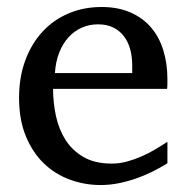

<svg xmlns="http://www.w3.org/2000/svg" viewBox="-20 -514 530 546"><path d="M456.1 -49.8Q435.1 -36.6 412.4 -25.4Q389.6 -14.2 365.5 -5.9Q341.3 2.4 316.4 7.3Q291.5 12.2 266.1 12.2Q220.7 12.2 178.7 -3.2Q136.7 -18.6 104.7 -49.3Q72.8 -80.1 53.5 -126.7Q34.2 -173.3 34.2 -235.8Q34.2 -294.4 51.8 -342Q69.3 -389.6 100.6 -423.6Q131.8 -457.5 174.8 -475.8Q217.8 -494.1 269 -494.1Q315.4 -494.1 350.6 -478.8Q385.7 -463.4 409.2 -436.3Q432.6 -409.2 444.3 -371.3Q456.1 -333.5 456.1 -289.1V-275.9Q456.1 -268.1 455.1 -261.2H130.9Q130.9 -223.1 138.9 -185.1Q147 -147 166 -116.7Q185.1 -86.4 217.3 -67.6Q249.5 -48.8 297.9 -48.8Q319.3 -48.8 340.3 -54.4Q361.3 -60.1 381.6 -68.8Q401.9 -77.6 420.4 -88.6Q439 -99.6 456.1 -110.8ZM356 -328.1Q356 -353 350.1 -374.3Q344.2 -395.5 332.3 -411.1Q320.3 -426.8 302 -435.8Q283.7 -444.8 258.8 -444.8Q233.9 -444.8 212.4 -435.3Q190.9 -425.8 174.6 -407.7Q158.2 -389.6 148.2 -364Q138.2 -338.4 136.2 -306.2H356Z"/></svg>

Font: BabelStone Ogham Bound
Style: Italic
Weight: 400
Italic angle: -30°
Designer: Andrew West
Foundry: BabelStone
Version: Version 2.02 March 14, 2022